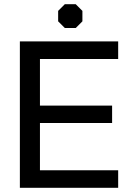

<svg xmlns="http://www.w3.org/2000/svg" viewBox="-20 -898 630 918"><path d="M75 -700H545V-616H171V-393H516V-310H171V-84H545V0H75ZM258 -796V-846L290 -878H342L374 -846V-796L342 -764H290Z"/></svg>

Font: Chakra Petch Medium
Style: Regular
Weight: 500
Designer: Katatrad Aksorn Co.,Ltd.
Foundry: Cadson Demak Co.,Ltd.
Version: Version 1.000; ttfautohint (v1.6)